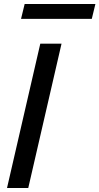

<svg xmlns="http://www.w3.org/2000/svg" viewBox="-20 -938 496 958"><path d="M15 0 181 -720H287L121 0ZM85 -844 103 -918H456L438 -844Z"/></svg>

Font: Instrument Sans Medium
Style: Italic
Weight: 500
Italic angle: -13°
Designer: Rodrigo Fuenzalida
Foundry: fragTYPE
Version: Version 1.000;gftools[0.9.28]